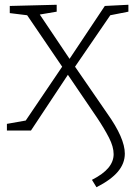

<svg xmlns="http://www.w3.org/2000/svg" viewBox="-20 -548 568 806"><path d="M519 -499 443 -484 295 -268 430 -72Q504 32 504 97Q504 138 475 172.5Q446 207 385 238L366 207Q413 183 435 156.5Q457 130 457 99Q457 68 437.5 30Q418 -8 388 -53L265 -234L110 0H9V-28L88 -42L241 -268L94 -484L21 -493V-523L218 -528V-499L147 -487L272 -301L420 -523L519 -528Z"/></svg>

Font: Bitter Pro Light
Style: Regular
Weight: 300
Designer: Sol Matas, and Bitter project Authors
Foundry: Sol Matas
Version: Version 1.010